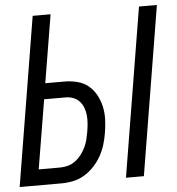

<svg xmlns="http://www.w3.org/2000/svg" viewBox="-52 -784 767 833"><g transform="rotate(-5 331.0 -367.5)"><path d="M463 0 584 -735H662L541 0ZM0 0 121 -735H199L150 -439H233Q262 -439 289.5 -432Q317 -425 337.5 -408Q358 -391 371 -367Q384 -343 390 -316Q396 -289 395 -260Q394 -231 389 -202Q385 -177 377.5 -152Q370 -127 357 -103.5Q344 -80 325 -59.5Q306 -39 283 -25Q260 -11 234 -5.5Q208 0 183 0ZM183 -69Q200 -69 217.5 -74Q235 -79 249.5 -90Q264 -101 275 -115.5Q286 -130 294 -146.5Q302 -163 306 -179.5Q310 -196 313 -213Q316 -231 317.5 -248.5Q319 -266 317.5 -283.5Q316 -301 310 -317Q304 -333 293.5 -345Q283 -357 267 -363.5Q251 -370 233 -370H139L89 -69Z"/></g></svg>

Font: Iosevka QP
Style: Italic
Weight: 400
Italic angle: -9°
Designer: Belleve Invis
Foundry: Belleve Invis
Version: Version 20.0.0; ttfautohint (v1.8.4)